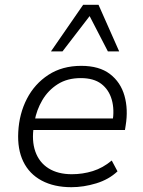

<svg xmlns="http://www.w3.org/2000/svg" viewBox="-20 -771 596 799"><path d="M277 8Q205 8 153.5 -19.5Q102 -47 77 -98.5Q52 -150 56 -222Q60 -298 92 -360Q124 -422 181.5 -459.5Q239 -497 318 -497Q393 -497 437.5 -463Q482 -429 498 -372.5Q514 -316 503 -249L500 -230H101L109 -278H470L448 -262Q457 -315 445 -356.5Q433 -398 401.5 -422Q370 -446 316 -446Q260 -446 220 -420.5Q180 -395 156 -354Q132 -313 124 -267L121 -247Q111 -186 127 -140.5Q143 -95 182 -70.5Q221 -46 279 -46Q324 -46 366 -59Q408 -72 445 -103L469 -58Q433 -24 380.5 -8Q328 8 277 8ZM192 -557 326 -751H390L476 -557H429L353 -704L240 -557Z"/></svg>

Font: Nunito Sans 10pt Light
Style: Italic
Weight: 300
Italic angle: -9°
Designer: Vernon Adams
Foundry: Vernon Adams
Version: Version 3.101;gftools[0.9.27]